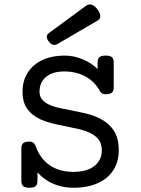

<svg xmlns="http://www.w3.org/2000/svg" viewBox="-20 -843 640 873"><path d="M497.1 -558.6V-446.3Q497.1 -429.2 488.8 -421.9Q480.5 -414.6 460.4 -414.6Q441.9 -414.6 435.1 -427.2Q411.6 -471.7 369.1 -494.9Q326.7 -518.1 272.5 -518.1Q218.8 -518.1 189.2 -493.2Q159.7 -468.3 159.7 -426.3Q159.7 -406.2 169.9 -392.6Q180.2 -378.9 199.2 -369.1Q216.3 -360.4 239.3 -354.7Q262.2 -349.1 300.8 -341.8Q342.8 -333.5 367.4 -327.9Q392.1 -322.3 416 -312.5Q464.8 -292.5 492.4 -256.6Q520 -220.7 520 -159.7Q520 -108.9 496.1 -70.6Q472.2 -32.2 425.5 -10.7Q378.9 10.7 313.5 10.7Q264.6 10.7 222.9 -7.1Q181.2 -24.9 150.4 -59.1V-21Q150.4 -3.9 142.1 3.4Q133.8 10.7 113.8 10.7Q93.8 10.7 85.4 3.4Q77.1 -3.9 77.1 -21V-167.5Q77.1 -184.6 85.4 -191.9Q93.8 -199.2 113.8 -199.2Q134.8 -199.2 142.1 -178.7Q162.1 -122.1 205.8 -91.8Q249.5 -61.5 313.5 -61.5Q376 -61.5 409.4 -88.4Q442.9 -115.2 442.9 -159.7Q442.9 -190.4 427.5 -209.7Q412.1 -229 382.8 -241.7Q364.3 -250 342.3 -255.1Q320.3 -260.3 282.2 -268.1Q242.2 -275.9 215.1 -282.7Q188 -289.6 165 -299.8Q126 -317.4 104.2 -347.4Q82.5 -377.4 82.5 -426.3Q82.5 -476.6 106.7 -513.7Q130.9 -550.8 174.1 -570.6Q217.3 -590.3 272.5 -590.3Q315.4 -590.3 355.5 -573.7Q395.5 -557.1 423.8 -528.8V-558.6Q423.8 -575.7 432.1 -583Q440.4 -590.3 460.4 -590.3Q480.5 -590.3 488.8 -583Q497.1 -575.7 497.1 -558.6ZM388.7 -822.8Q405.3 -822.8 421.4 -802.7Q436 -783.7 436 -769.5Q436 -756.8 425.3 -750.5L242.7 -643.6Q233.9 -638.7 227.1 -638.7Q215.3 -638.7 204.6 -650.9Q192.9 -664.1 192.9 -676.3Q192.9 -685.5 200.7 -691.4L370.6 -816.4Q379.4 -822.8 388.7 -822.8Z"/></svg>

Font: Courier Prime
Style: Regular
Weight: 400
Designer: Alan Dague-Greene, Quote-Unquote Apps
Foundry: Quote-Unquote Apps
Version: Version 3.018